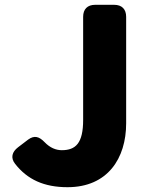

<svg xmlns="http://www.w3.org/2000/svg" viewBox="-20 -725 626 799"><path d="M261 54C428 54 505 -66 505 -212V-655C505 -687 487 -705 455 -705H376C344 -705 326 -687 326 -655V-226C326 -129 295 -100 237 -100C213 -100 188 -110 166 -133C143 -157 123 -163 97 -144L55 -112C30 -93 23 -68 43 -43C94 22 163 54 261 54Z"/></svg>

Font: コーポレート・ロゴ（ラウンド）ver3 Bold
Style: Regular
Weight: 700
Designer: [KANA_main] LOGOTYPE.JP [Source Han Sans] Ryoko NISHIZUKA 西塚涼子 (kana, bopomofo & ideographs); Paul D. Hunt (Latin, Greek
Version: Version 12.001;FEAKit 1.0